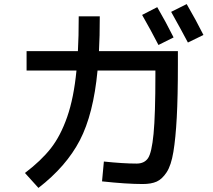

<svg xmlns="http://www.w3.org/2000/svg" viewBox="-20 -870 1040 939"><path d="M675 -797 749 -835Q791 -763 829 -687L755 -650Q719 -720 675 -797ZM817 -812 893 -850Q940 -769 975 -699L899 -662Q869 -719 817 -812ZM365 -790H468Q468 -689 464 -620H850V-555Q850 -398 844.5 -296Q839 -194 828 -127.5Q817 -61 795 -27.5Q773 6 746.5 18Q720 30 678 30Q599 30 479 17L488 -80Q584 -70 648 -70Q686 -70 704 -96.5Q722 -123 731 -215.5Q740 -308 740 -505V-525H457Q437 -312 370.5 -184Q304 -56 168 49L102 -24Q181 -84 228.5 -144.5Q276 -205 308.5 -298Q341 -391 354 -525H110V-620H361Q365 -689 365 -790Z"/></svg>

Font: M PLUS 1p Medium
Style: Regular
Weight: 500
Version: Version 1.062